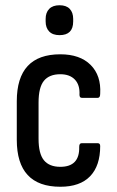

<svg xmlns="http://www.w3.org/2000/svg" viewBox="-20 -704 446 732"><path d="M210 8Q44 8 44 -171V-318Q44 -497 210 -497Q285 -497 325.5 -456.5Q366 -416 362 -347Q362 -331 353 -331H292Q283 -331 283 -343Q285 -380 265.5 -400.5Q246 -421 210 -421Q168 -421 147.5 -396Q127 -371 127 -313V-175Q127 -118 147.5 -93Q168 -68 210 -68Q284 -68 282 -144Q282 -158 291 -158H353Q362 -158 362 -147Q362 -72 323.5 -32Q285 8 210 8ZM207 -570Q181 -570 167.5 -584Q154 -598 154 -622V-632Q154 -656 167.5 -670Q181 -684 207 -684Q233 -684 246 -670Q259 -656 259 -632V-622Q259 -570 207 -570Z"/></svg>

Font: Sofia Sans Condensed Medium
Style: Regular
Weight: 500
Designer: Botio Nikoltchev, Ani Petrova
Foundry: lettersoup
Version: Version 4.101; ttfautohint (v1.8.4.7-5d5b)